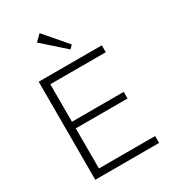

<svg xmlns="http://www.w3.org/2000/svg" viewBox="-221 -1045 1031 1157"><g transform="rotate(-30 294.5 -466.5)"><path d="M93 0V-682H532V-634H146V-373H506V-327H146V-48H537V0ZM356 -755 202 -892 244 -933 378 -777Z"/></g></svg>

Font: Outfit ExtraLight
Style: Regular
Weight: 200
Designer: Rodrigo Fuenzalida
Foundry: fragTYPE
Version: Version 1.100; ttfautohint (v1.8.4.7-5d5b);gftools[0.9.27]